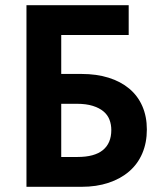

<svg xmlns="http://www.w3.org/2000/svg" viewBox="-20 -720 626 740"><path d="M82 -700H476V-585H216V-435H294Q352 -435 398.5 -420.5Q445 -406 478 -378.5Q511 -351 528.5 -311Q546 -271 546 -221Q546 -170 528.5 -129Q511 -88 478 -59.5Q445 -31 398.5 -15.5Q352 0 294 0H82ZM279 -115Q344 -115 376.5 -141.5Q409 -168 409 -219Q409 -240 402 -258.5Q395 -277 379 -290.5Q363 -304 337.5 -312Q312 -320 276 -320H216V-115Z"/></svg>

Font: Tilda Sans Bold
Style: Regular
Weight: 700
Designer: ParaType Ltd
Foundry: ParaType Ltd
Version: Version 1.009